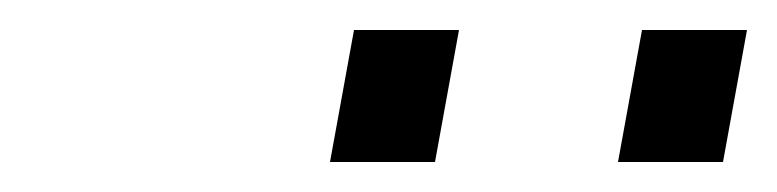

<svg xmlns="http://www.w3.org/2000/svg" viewBox="-20 -692 518 128"><path d="M392 -584 408 -672H478L462 -584ZM200 -584 216 -672H286L270 -584Z"/></svg>

Font: Marvel
Style: Bold Italic
Weight: 700
Italic angle: -12°
Designer: Carolina Trebol
Foundry: Carolina Trebol
Version: Version 1.001